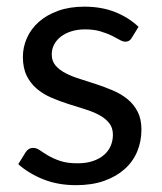

<svg xmlns="http://www.w3.org/2000/svg" viewBox="-20 -534 473 562"><path d="M365.5 -423Q359.5 -412 347 -412Q339.5 -412 330 -417.5Q320.5 -423 306.8 -429.8Q293 -436.5 274 -442.2Q255 -448 229 -448Q206.5 -448 188.5 -442.2Q170.5 -436.5 157.8 -426.5Q145 -416.5 138.2 -403.2Q131.5 -390 131.5 -374.5Q131.5 -355 142.8 -342Q154 -329 172.5 -319.5Q191 -310 214.5 -302.8Q238 -295.5 262.8 -287.2Q287.5 -279 311 -269Q334.5 -259 353 -244Q371.5 -229 382.8 -207.2Q394 -185.5 394 -155Q394 -120 381.5 -90.2Q369 -60.5 344.5 -38.8Q320 -17 284.5 -4.5Q249 8 202.5 8Q149.5 8 106.5 -9.2Q63.5 -26.5 33.5 -53.5L54.5 -87.5Q58.5 -94 64 -97.5Q69.5 -101 78 -101Q87 -101 97 -94Q107 -87 121.2 -78.5Q135.5 -70 156 -63Q176.5 -56 207 -56Q233 -56 252.5 -62.8Q272 -69.5 285 -81Q298 -92.5 304.2 -107.5Q310.5 -122.5 310.5 -139.5Q310.5 -160.5 299.2 -174.2Q288 -188 269.5 -197.8Q251 -207.5 227.2 -214.8Q203.5 -222 178.8 -230Q154 -238 130.2 -248.2Q106.5 -258.5 88 -274Q69.5 -289.5 58.2 -312.2Q47 -335 47 -367.5Q47 -396.5 59 -423.2Q71 -450 94 -470.2Q117 -490.5 150.5 -502.5Q184 -514.5 227 -514.5Q277 -514.5 316.8 -498.8Q356.5 -483 385.5 -455.5Z"/></svg>

Font: Lato-Regular
Style: Regular
Weight: 400
Designer: Lukasz Dziedzic with Adam Twardoch and Botio Nikoltchev
Foundry: tyPoland Lukasz Dziedzic
Version: Version 2.015; 2015-08-06; http://www.latofonts.com/